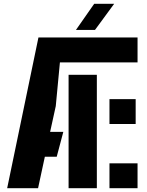

<svg xmlns="http://www.w3.org/2000/svg" viewBox="-20 -999 778 1019"><path d="M18 0 184 -800H710V-668H298L276 -436L246 -299H316L281 -167H218L182 0ZM344 0V-602H494V0ZM561 -341V-473H700V-341ZM561 0V-132H710V0ZM383 -840 480 -979H586L484 -840Z"/></svg>

Font: Big Shoulders Stencil Text Black
Style: Regular
Weight: 900
Designer: Patric King
Foundry: XO Type Co
Version: Version 1.000